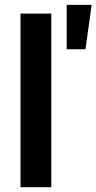

<svg xmlns="http://www.w3.org/2000/svg" viewBox="-20 -784 404 804"><path d="M259.3 -577.6V-763.7H363.8L337.9 -577.6ZM194.8 -727.1V0H65.9V-727.1Z"/></svg>

Font: Interop SemBd
Style: Regular
Weight: 600
Designer: Rasmus Andersson, Google, Jang Haemin
Foundry: jhaemin
Version: Version 1.007